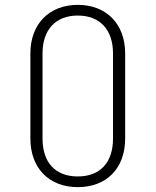

<svg xmlns="http://www.w3.org/2000/svg" viewBox="-20 -760 640 790"><path d="M300 10C419 10 495 -68 495 -190V-540C495 -661 418 -740 300 -740C182 -740 105 -661 105 -540V-190C105 -68 182 10 300 10ZM300 -34C208 -34 155 -91 155 -190V-540C155 -638 209 -696 300 -696C391 -696 445 -638 445 -540V-190C445 -91 392 -34 300 -34Z"/></svg>

Font: JetBrains Mono Thin
Style: Regular
Weight: 100
Monospace: yes
Designer: Philipp Nurullin, Konstantin Bulenkov
Foundry: JetBrains
Version: Version 2.305